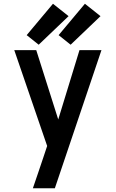

<svg xmlns="http://www.w3.org/2000/svg" viewBox="-20 -1002 616 1022"><path d="M155 0H272L520 -735H403L290 -366L173 -735H56L231 -225L210 -162Q196 -121 182.5 -80.5Q169 -40 155 0ZM356 -764 515 -916 432 -982 292 -815ZM186 -764 345 -916 262 -982 122 -815Z"/></svg>

Font: Iosevka Sparkle Semibold
Style: Regular
Weight: 600
Designer: Belleve Invis
Foundry: Belleve Invis
Version: Version 4.5.0; ttfautohint (v1.8.3)